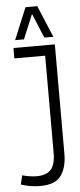

<svg xmlns="http://www.w3.org/2000/svg" viewBox="-61 -933 404 975"><g transform="rotate(-5 141.0 -445.5)"><path d="M6 -6 17 -52Q35 -47 54.5 -44Q74 -41 90 -41Q138 -41 162 -66Q186 -91 186 -153V-647H29V-700H240V-142Q240 -73 210.5 -31.5Q181 10 103 10Q54 10 6 -6ZM41 -739 108 -901H168L236 -739H190L138 -864L86 -739Z"/></g></svg>

Font: Georama Condensed Light
Style: Regular
Weight: 300
Width: 3
Designer: Jean-Baptiste Levee
Foundry: Production Type
Version: Version 1.000